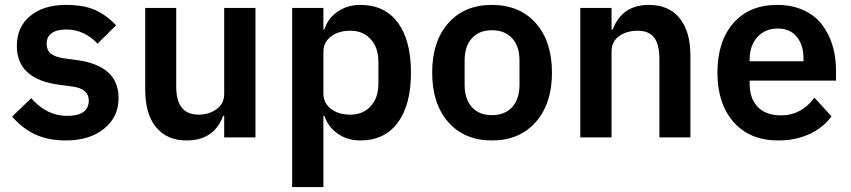

<svg xmlns="http://www.w3.org/2000/svg" viewBox="-20 -554 3430 774"><path d="M245.1 12.2Q173.8 12.2 121.8 -12.2Q69.8 -36.6 28.8 -84L106 -158.2Q168 -86.9 250 -86.9Q337.9 -86.9 337.9 -148.9Q337.9 -195.8 272.9 -205.1L221.2 -211.9Q47.9 -233.9 47.9 -369.1Q47.9 -445.3 101.8 -489.7Q155.8 -534.2 245.1 -534.2Q316.9 -534.2 362.3 -514.2Q407.7 -494.1 448.2 -452.1L373 -377.9Q350.1 -403.8 317.6 -419.4Q285.2 -435.1 248 -435.1Q208 -435.1 188 -419.9Q168 -404.8 168 -378.9Q168 -352.1 184.1 -338.4Q200.2 -324.7 237.8 -318.8L290 -312Q375 -299.8 416.5 -261.7Q458 -223.6 458 -158.2Q458 -82.5 399.7 -35.2Q341.3 12.2 245.1 12.2Z M732.4 12.2Q652.8 12.2 609.1 -41.3Q565.4 -94.7 565.4 -191.9V-522H690.4V-205.1Q690.4 -91.8 780.8 -91.8Q822.3 -91.8 853 -114Q883.8 -136.2 883.8 -175.8V-522H1009.8V0H883.8V-86.9H879.4Q842.8 12.2 732.4 12.2Z M1157.7 200.2V-522H1283.7V-435.1H1287.6Q1301.8 -480.5 1341.3 -507.3Q1380.9 -534.2 1432.6 -534.2Q1530.8 -534.2 1583.7 -462.9Q1636.7 -391.6 1636.7 -261.2Q1636.7 -131.3 1583.5 -59.6Q1530.3 12.2 1432.6 12.2Q1381.3 12.2 1342.3 -14.6Q1303.2 -41.5 1287.6 -86.9H1283.7V200.2ZM1392.6 -91.8Q1442.9 -91.8 1474.1 -125.7Q1505.4 -159.7 1505.4 -215.8V-306.2Q1505.4 -362.3 1474.1 -396.2Q1442.9 -430.2 1392.6 -430.2Q1345.2 -430.2 1314.5 -407Q1283.7 -383.8 1283.7 -346.2V-178.2Q1283.7 -138.7 1314.2 -115.2Q1344.7 -91.8 1392.6 -91.8Z M1962.9 12.2Q1852.1 12.2 1787.1 -61.8Q1722.2 -135.7 1722.2 -261.2Q1722.2 -387.2 1787.1 -460.7Q1852.1 -534.2 1962.9 -534.2Q2074.7 -534.2 2139.9 -460.7Q2205.1 -387.2 2205.1 -261.2Q2205.1 -135.7 2139.6 -61.8Q2074.2 12.2 1962.9 12.2ZM1962.9 -89.8Q2014.6 -89.8 2044.4 -121.8Q2074.2 -153.8 2074.2 -212.9V-309.1Q2074.2 -368.2 2044.4 -400.1Q2014.6 -432.1 1962.9 -432.1Q1912.1 -432.1 1882.6 -400.1Q1853 -368.2 1853 -309.1V-212.9Q1853 -153.8 1882.6 -121.8Q1912.1 -89.8 1962.9 -89.8Z M2319.3 0V-522H2445.3V-435.1H2450.2Q2487.3 -534.2 2596.2 -534.2Q2676.3 -534.2 2719.7 -480.7Q2763.2 -427.2 2763.2 -330.1V0H2638.2V-316.9Q2638.2 -374 2617.2 -402.1Q2596.2 -430.2 2550.3 -430.2Q2506.8 -430.2 2476.1 -408.4Q2445.3 -386.7 2445.3 -346.2V0Z M3117.2 12.2Q3002.9 12.2 2937.5 -61.8Q2872.1 -135.7 2872.1 -261.2Q2872.1 -386.7 2936 -460.4Q3000 -534.2 3112.8 -534.2Q3171.9 -534.2 3218 -513.4Q3264.2 -492.7 3292.5 -456.3Q3320.8 -419.9 3335.4 -373Q3350.1 -326.2 3350.1 -271V-229H3002V-215.8Q3002 -157.2 3034.7 -123Q3067.4 -88.9 3129.9 -88.9Q3210 -88.9 3263.2 -160.2L3332 -85Q3298.8 -39.6 3243.4 -13.7Q3188 12.2 3117.2 12.2ZM3002 -307.1H3219.2V-316.9Q3219.2 -372.6 3191.9 -405.8Q3164.6 -439 3115.2 -439Q3064.5 -439 3033.2 -404.5Q3002 -370.1 3002 -314.9Z"/></svg>

Font: Anuphan SemiBold
Style: Bold
Weight: 600
Designer: Mike Abbink, Paul van der Laan, Pieter van Rosmalen, Mint Tantisuwanna
Foundry: Bold Monday; Cadson Demak
Version: Version 3.002;hotconv 1.0.109;makeotfexe 2.5.65596